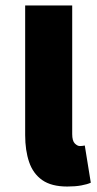

<svg xmlns="http://www.w3.org/2000/svg" viewBox="-20 -670 354 702"><path d="M226 12Q168 12 134.5 -11.5Q101 -35 86.5 -77.5Q72 -120 72 -176V-650H244V-180Q244 -155 253.5 -145.5Q263 -136 272 -136Q277 -136 280.5 -136.5Q284 -137 290 -138L312 -2Q299 4 277 8Q255 12 226 12Z"/></svg>

Font: Source Sans 3 ExtraLight Black
Style: Regular
Weight: 900
Version: Version 3.052;hotconv 1.1.0;makeotfexe 2.6.0